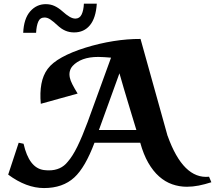

<svg xmlns="http://www.w3.org/2000/svg" viewBox="-20 -979 1141 1018"><path d="M79.1 -222.2 105 -216.8Q133.8 -88.9 211.4 -77.6Q218.3 -76.7 225.6 -76.2Q232.9 -75.7 239.7 -75.7Q270.5 -75.7 295.7 -86.9Q320.8 -98.1 339.4 -121.6Q365.2 -150.9 390.6 -202.9Q416 -254.9 444.3 -331.1L568.8 -673.3Q549.8 -674.8 532.7 -676Q515.6 -677.2 501.5 -677.2Q454.1 -677.2 420.2 -664.8Q386.2 -652.3 364.7 -628.9Q354 -616.7 350.1 -600.8Q346.2 -585 350.6 -565.9Q353.5 -551.8 364 -531.2Q374.5 -510.7 391.6 -482.9L196.3 -428.7Q190.9 -487.8 199.5 -533.9Q208 -580.1 232.4 -613.3Q256.8 -646.5 307.9 -674.8Q358.9 -703.1 432.6 -726.1Q506.3 -749 581.1 -761Q655.8 -772.9 725.1 -772.5L868.7 -257.8V-258.8Q951.2 -27.8 1088.4 -42L1100.6 -12.7Q1065.9 -1.5 1033.7 4.9Q1001.5 11.2 970.7 11.2Q930.2 11.2 892.8 -2Q855.5 -15.1 823.5 -43.5Q791.5 -71.8 766.1 -116Q740.7 -160.2 723.6 -222.2H481Q456.5 -157.2 429.7 -110.8Q402.8 -64.5 374 -38.1Q313 18.1 213.4 18.1Q119.6 18.1 23.4 -53.2ZM504.4 -289.6H703.1Q690.4 -331.5 679.4 -367.4Q668.5 -403.3 658 -438.2Q647.5 -473.1 636.5 -510Q625.5 -546.9 613.3 -590.3ZM493.2 -959.5Q488.3 -883.3 456.8 -845.2Q425.3 -807.1 373 -807.1Q347.7 -807.1 326.2 -816.4Q304.7 -825.7 284.2 -845.2Q262.7 -865.2 247.1 -875.7Q231.4 -886.2 216.3 -886.2Q192.4 -886.2 182.9 -864.3Q173.3 -842.3 171.4 -805.2H103Q106.4 -880.4 140.1 -918.7Q173.8 -957 222.7 -957Q247.6 -957 268.6 -947.5Q289.6 -938 310.5 -919.4Q331.5 -900.4 348.4 -890.4Q365.2 -880.4 379.4 -880.4Q402.3 -880.4 412.8 -902.3Q423.3 -924.3 424.8 -959.5Z"/></svg>

Font: IranNastaliq
Style: Regular
Weight: 400
Designer: Hossein Zahedi
Version: Version 1.5